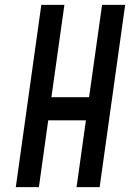

<svg xmlns="http://www.w3.org/2000/svg" viewBox="-20 -770 552 790"><path d="M45 0 150 -750H245L191.5 -370H346.5L400 -750H495L390 0H295L333.5 -275H178.5L140 0Z"/></svg>

Font: Mohave Light Medium
Style: Italic
Weight: 500
Italic angle: -8°
Version: Version 2.003